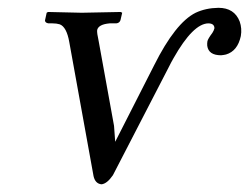

<svg xmlns="http://www.w3.org/2000/svg" viewBox="-20 -462 641 494"><path d="M516.6 -401.9Q477.1 -401.9 426.3 -312Q419.9 -300.8 414.6 -290L270.5 -11.2Q255.4 10.7 241.2 12.2Q225.1 10.7 220.7 -8.8L158.2 -354Q151.4 -392.6 133.8 -399.4Q125.5 -401.9 115.2 -401.9H104.5Q96.2 -403.3 95.7 -409.2L100.1 -429.2L103.5 -431.2Q104.5 -431.2 190.4 -429.2L290.5 -431.2L294.4 -429.2L290 -410.2Q287.6 -402.8 279.3 -401.9H262.2Q233.4 -399.4 230 -384.8Q229 -377.9 233.9 -356L273.4 -138.2L276.4 -97.2L376.5 -293.9Q431.2 -403.3 483.4 -429.2Q509.3 -441.4 542 -441.9Q583 -441.9 596.7 -406.7Q603 -388.7 599.6 -369.1Q591.3 -330.6 561.5 -321.8Q555.2 -320.3 548.8 -319.8Q516.6 -319.8 513.2 -344.2Q512.7 -350.6 513.7 -356Q515.1 -362.3 526.4 -377.4Q530.3 -383.3 531.7 -389.2Q531.7 -401.4 516.6 -401.9Z"/></svg>

Font: Linux Biolinum Capitals O
Style: Italic Samll Caps
Weight: 400
Italic angle: -12°
Designer: Philipp H. Poll
Foundry: Philipp H. Poll
Version: Version 0.6.2